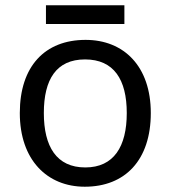

<svg xmlns="http://www.w3.org/2000/svg" viewBox="-20 -697 645 727"><path d="M451 -677H154V-606H451ZM551 -269C551 -446 449 -546 304 -546C150 -546 55 -446 55 -269C55 -91 159 10 301 10C454 10 551 -91 551 -269ZM146 -269C146 -396 193 -472 302 -472C411 -472 460 -396 460 -269C460 -142 411 -63 303 -63C194 -63 146 -142 146 -269Z"/></svg>

Font: Noto Sans Osage
Style: Regular
Weight: 400
Designer: Monotype Design Team
Foundry: Monotype Imaging Inc.
Version: Version 2.002